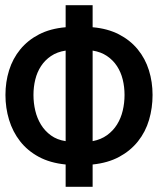

<svg xmlns="http://www.w3.org/2000/svg" viewBox="-20 -699 609 740"><path d="M337 -155Q369 -161 392.5 -178Q416 -195 431 -219Q446 -243 453 -272.5Q460 -302 460 -333Q460 -364 453 -392.5Q446 -421 431 -444Q416 -467 392.5 -483Q369 -499 337 -504ZM233 -504Q200 -499 176.5 -483Q153 -467 138 -444Q123 -421 116 -392.5Q109 -364 109 -333Q109 -302 116 -272.5Q123 -243 138 -218.5Q153 -194 176.5 -177Q200 -160 233 -155ZM233 21V-65Q173 -71 129.5 -94.5Q86 -118 57.5 -154.5Q29 -191 15 -237Q1 -283 1 -333Q1 -383 15 -428Q29 -473 58 -508.5Q87 -544 130.5 -566.5Q174 -589 233 -594V-679H337V-594Q395 -589 438.5 -566.5Q482 -544 511 -508.5Q540 -473 554 -428Q568 -383 568 -333Q568 -283 554.5 -237Q541 -191 512 -154.5Q483 -118 439.5 -94.5Q396 -71 337 -65V21Z"/></svg>

Font: Codetta
Style: Bold
Weight: 700
Designer: Ulrich Proeller
Foundry: PROSA GmbH
Version: Version 2.00;September 29, 2018;FontCreator 11.5.0.2427 64-b